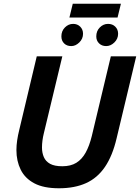

<svg xmlns="http://www.w3.org/2000/svg" viewBox="-20 -995 750 1029"><path d="M296 14Q214 14 164 -12.5Q114 -39 91 -85.5Q68 -132 68 -191Q68 -216 72 -243Q76 -270 83 -298L177 -693H314L215 -281Q210 -261 207.5 -241.5Q205 -222 205 -205Q205 -176 215 -153Q225 -130 248.5 -117Q272 -104 314 -104Q359 -104 389 -122.5Q419 -141 439 -177Q459 -213 472 -266L574 -693H710L605 -254Q583 -160 542.5 -100.5Q502 -41 441 -13.5Q380 14 296 14ZM352 -901 370 -975H628L610 -901ZM362 -748Q338 -748 323.5 -762.5Q309 -777 309 -800Q309 -829 328 -848Q347 -867 372 -867Q395 -867 410 -852Q425 -837 425 -814Q425 -787 405 -767.5Q385 -748 362 -748ZM549 -748Q526 -748 511 -762.5Q496 -777 496 -800Q496 -829 515 -848Q534 -867 559 -867Q583 -867 598 -852Q613 -837 613 -814Q613 -787 593 -767.5Q573 -748 549 -748Z"/></svg>

Font: Ubuntu Sans
Style: Bold Italic
Weight: 700
Italic angle: -13.5°
Designer: Dalton Maag Ltd
Foundry: Dalton Maag Ltd
Version: Version 1.006